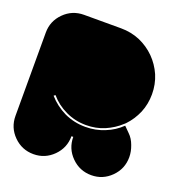

<svg xmlns="http://www.w3.org/2000/svg" viewBox="-157 -1071 1112 1180"><g transform="rotate(20 398.5 -481.5)"><path d="M653.3 -391.6Q610.4 -351.6 553.7 -327.1Q498 -303.7 433.6 -303.7Q362.3 -303.7 300.8 -333Q238.3 -362.3 195.3 -413.1Q192.4 -410.2 185.5 -405.3Q231.4 -353.5 294.9 -322.3Q359.4 -292 433.6 -292Q501 -292 559.6 -316.4Q618.2 -339.8 662.1 -382.8Q673.8 -371.1 698.2 -346.7Q723.6 -322.3 737.3 -284.2Q752 -246.1 752 -209Q752 -132.8 698.2 -79.1Q644.5 -25.4 569.3 -25.4Q493.2 -25.4 439.5 -79.1Q385.7 -132.8 385.7 -209Q381.8 -209 374 -209Q374 -132.8 320.3 -79.1Q266.6 -25.4 191.4 -25.4Q115.2 -25.4 61.5 -79.1Q7.8 -132.8 7.8 -209Q7.8 -390.6 7.8 -753.9Q7.8 -829.1 61.5 -882.8Q115.2 -936.5 191.4 -936.5Q272.5 -936.5 433.6 -936.5Q499 -936.5 557.6 -912.1Q615.2 -886.7 658.2 -843.8Q701.2 -800.8 726.6 -743.2Q751 -685.5 751 -620.1Q751 -555.7 727.5 -499Q703.1 -442.4 662.1 -399.4Q659.2 -397.5 653.3 -391.6Z"/></g></svg>

Font: Superfatty
Style: Fat
Weight: 400
Version: Version 1.0